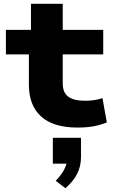

<svg xmlns="http://www.w3.org/2000/svg" viewBox="-20 -660 596 1010"><path d="M387 11Q260 11 196 -47.5Q132 -106 132 -214V-374H11V-503H143V-640H310V-503H523V-374H310V-221Q310 -173 339 -151.5Q368 -130 427 -130Q453 -130 476.5 -133.5Q500 -137 519 -144L542 -16Q507 -2 471 4.5Q435 11 387 11ZM324 330 273 291Q304 259 318.5 230Q333 201 334 176L363 201H258V65H406V168Q406 214 386 254Q366 294 324 330Z"/></svg>

Font: Nunito Sans 7pt Expanded ExtraBold
Style: Regular
Weight: 800
Width: 7
Designer: Vernon Adams
Foundry: Vernon Adams
Version: Version 3.101;gftools[0.9.27]